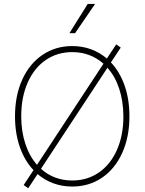

<svg xmlns="http://www.w3.org/2000/svg" viewBox="-20 -955 748 993"><path d="M102.5 2 153.3 -75.2Q107.4 -123.5 82.5 -194.8Q57.6 -266.1 57.6 -353.5Q57.6 -460.4 95 -543Q132.3 -625.5 199.7 -671.1Q267.1 -716.8 353.5 -716.8Q405.3 -716.8 450.7 -700.2Q496.1 -683.6 532.7 -652.3L581.1 -725.6L604.5 -709L553.7 -632.3Q599.6 -583.5 624.5 -512.2Q649.4 -440.9 649.4 -353.5Q649.4 -246.6 612.1 -164.1Q574.7 -81.5 507.6 -35.9Q440.4 9.8 353.5 9.8Q301.8 9.8 256.3 -6.8Q210.9 -23.4 174.3 -54.7L126 18.6ZM535.6 -604.5 191.9 -82Q224.6 -52.2 265.6 -36.9Q306.6 -21.5 353.5 -21.5Q431.2 -21.5 491.2 -62.7Q551.3 -104 584.7 -179.4Q618.2 -254.9 618.2 -353.5Q617.7 -432.1 596.4 -496.3Q575.2 -560.5 535.6 -604.5ZM171.4 -102.5 515.1 -625.5Q482.4 -654.8 441.4 -670.2Q400.4 -685.5 353.5 -685.5Q276.4 -685.5 216.6 -644.5Q156.7 -603.5 123.3 -528.1Q89.8 -452.6 89.8 -353.5Q89.8 -275.4 111.1 -211.2Q132.3 -147 171.4 -102.5ZM433.6 -934.6H471.7L368.2 -783.2H338.9Z"/></svg>

Font: Pretendard Thin
Style: Regular
Weight: 100
Designer: Base glyphs from Inter by Rasmus Andersson; Hangeul glyphs from Noto Sans CJK(Source Han Sans) by Jang Soo-young and Kan
Foundry: Kil Hyung-jin
Version: Version 1.309